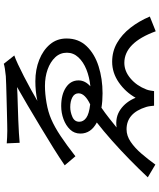

<svg xmlns="http://www.w3.org/2000/svg" viewBox="68 -882 863 1040"><g transform="rotate(-90 500.0 -362.5)"><path d="M243 -758Q255 -757 275 -756Q295 -755 311 -755Q319 -755 347 -755.5Q375 -756 412.5 -757Q450 -758 489.5 -759Q529 -760 560.5 -761Q592 -762 607 -763Q628 -765 647 -768Q666 -771 674 -774L719 -717Q701 -711 671 -697Q641 -683 606 -665Q571 -647 536.5 -628Q502 -609 473 -592Q500 -598 527 -600.5Q554 -603 579 -603Q643 -603 695.5 -582Q748 -561 779.5 -523.5Q811 -486 811 -434Q811 -369 769.5 -325.5Q728 -282 660.5 -260.5Q593 -239 514 -239Q471 -239 436 -245Q408 -226 379 -203Q350 -180 329 -163Q385 -171 426.5 -142Q468 -113 490 -60Q521 -115 573 -151Q625 -187 685 -187Q741 -187 787 -160.5Q833 -134 869 -88Q905 -42 930 17L850 49Q788 -121 679 -121Q634 -121 594.5 -87.5Q555 -54 535 -2Q531 8 529 20Q527 32 526 40H447Q446 29 444.5 18Q443 7 440 -3Q407 -109 319 -109Q284 -109 251 -86.5Q218 -64 187.5 -28.5Q157 7 128 47L59 6Q102 -40 154 -91Q206 -142 259 -189Q312 -236 356 -270Q296 -302 296 -359Q296 -392 318 -415Q340 -438 374 -450.5Q408 -463 445 -463Q507 -463 545.5 -437.5Q584 -412 584 -369Q584 -334 552 -305Q602 -310 643 -326.5Q684 -343 709 -370Q734 -397 734 -432Q734 -469 709 -495.5Q684 -522 643.5 -536.5Q603 -551 554 -551Q512 -551 462.5 -542.5Q413 -534 374 -517Q332 -499 282.5 -466Q233 -433 173 -386L124 -444Q163 -471 217.5 -505Q272 -539 332 -575Q392 -611 448.5 -644.5Q505 -678 548 -702Q537 -701 509 -700Q481 -699 444.5 -698Q408 -697 369.5 -695.5Q331 -694 298.5 -692Q266 -690 246 -688ZM454 -306Q482 -319 498 -335Q514 -351 514 -369Q514 -391 492.5 -402.5Q471 -414 439 -414Q413 -414 386.5 -402.5Q360 -391 360 -365Q360 -343 381 -327.5Q402 -312 454 -306Z"/></g></svg>

Font: Go Noto Current
Style: Regular
Weight: 400
Designer: Monotype Design Team
Foundry: Monotype Imaging Inc.
Version: Version 2.007; ttfautohint (v1.8) -l 8 -r 50 -G 200 -x 14 -D